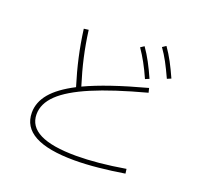

<svg xmlns="http://www.w3.org/2000/svg" viewBox="-142 -979 1221 1164"><g transform="rotate(20 469.0 -396.5)"><path d="M110.4 -160.2Q110.4 -227.5 158.9 -285.4Q207.5 -343.3 309.6 -396Q281.7 -486.3 263.2 -569.6Q244.6 -652.8 232.4 -745.1L262.7 -749Q274.4 -660.2 292.5 -579.8Q310.5 -499.5 338.4 -410.2Q479.5 -476.6 727.5 -543L734.4 -514.6Q524.4 -458.5 394.3 -403.3Q264.2 -348.1 202.4 -288.8Q140.6 -229.5 140.6 -160.2Q140.6 -4.9 452.1 -4.9Q587.9 -4.9 766.6 -35.2L770.5 -5.9Q687 7.8 603.8 16.1Q520.5 24.4 451.2 24.4Q110.4 24.4 110.4 -160.2ZM591.8 -755.9 615.2 -771.5Q642.6 -732.4 665 -690.4Q687.5 -648.4 710.9 -595.7L685.5 -585Q662.1 -637.7 639.6 -678.5Q617.2 -719.2 591.8 -755.9ZM715.8 -802.7 739.3 -818.4Q766.6 -779.3 789.1 -737.3Q811.5 -695.3 835 -642.6L809.6 -631.8Q784.2 -687.5 762.5 -727.8Q740.7 -768.1 715.8 -802.7Z"/></g></svg>

Font: Pretendard JP Thin
Style: Regular
Weight: 100
Designer: Base glyphs from Inter by Rasmus Andersson; Hangeul glyphs from Noto Sans CJK(Source Han Sans) by Jang Soo-young and Kan
Foundry: Kil Hyung-jin
Version: Version 1.309